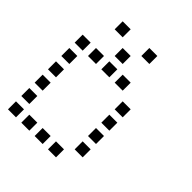

<svg xmlns="http://www.w3.org/2000/svg" viewBox="-209 -909 1018 1018"><g transform="rotate(45 300.0 -400.0)"><path d="M121 -780Q120 -780 120 -780Q120 -780 120 -779V-721Q120 -720 120 -720Q120 -720 121 -720H179Q180 -720 180 -720Q180 -720 180 -721V-779Q180 -780 180 -780Q180 -780 179 -780ZM321 -780Q320 -780 320 -780Q320 -780 320 -779V-721Q320 -720 320 -720Q320 -720 321 -720H379Q380 -720 380 -720Q380 -720 380 -721V-779Q380 -780 380 -780Q380 -780 379 -780ZM221 -680Q220 -680 220 -680Q220 -680 220 -679V-621Q220 -620 220 -620Q220 -620 221 -620H279Q280 -620 280 -620Q280 -620 280 -621V-679Q280 -680 280 -680Q280 -680 279 -680ZM21 -580Q20 -580 20 -580Q20 -580 20 -579V-521Q20 -520 20 -520Q20 -520 21 -520H79Q80 -520 80 -520Q80 -520 80 -521V-579Q80 -580 80 -580Q80 -580 79 -580ZM121 -580Q120 -580 120 -580Q120 -580 120 -579V-521Q120 -520 120 -520Q120 -520 121 -520H179Q180 -520 180 -520Q180 -520 180 -521V-579Q180 -580 180 -580Q180 -580 179 -580ZM221 -580Q220 -580 220 -580Q220 -580 220 -579V-521Q220 -520 220 -520Q220 -520 221 -520H279Q280 -520 280 -520Q280 -520 280 -521V-579Q280 -580 280 -580Q280 -580 279 -580ZM321 -580Q320 -580 320 -580Q320 -580 320 -579V-521Q320 -520 320 -520Q320 -520 321 -520H379Q380 -520 380 -520Q380 -520 380 -521V-579Q380 -580 380 -580Q380 -580 379 -580ZM21 -480Q20 -480 20 -480Q20 -480 20 -479V-421Q20 -420 20 -420Q20 -420 21 -420H79Q80 -420 80 -420Q80 -420 80 -421V-479Q80 -480 80 -480Q80 -480 79 -480ZM421 -480Q420 -480 420 -480Q420 -480 420 -479V-421Q420 -420 420 -420Q420 -420 421 -420H479Q480 -420 480 -420Q480 -420 480 -421V-479Q480 -480 480 -480Q480 -480 479 -480ZM21 -380Q20 -380 20 -380Q20 -380 20 -379V-321Q20 -320 20 -320Q20 -320 21 -320H79Q80 -320 80 -320Q80 -320 80 -321V-379Q80 -380 80 -380Q80 -380 79 -380ZM421 -380Q420 -380 420 -380Q420 -380 420 -379V-321Q420 -320 420 -320Q420 -320 421 -320H479Q480 -320 480 -320Q480 -320 480 -321V-379Q480 -380 480 -380Q480 -380 479 -380ZM21 -280Q20 -280 20 -280Q20 -280 20 -279V-221Q20 -220 20 -220Q20 -220 21 -220H79Q80 -220 80 -220Q80 -220 80 -221V-279Q80 -280 80 -280Q80 -280 79 -280ZM421 -280Q420 -280 420 -280Q420 -280 420 -279V-221Q420 -220 420 -220Q420 -220 421 -220H479Q480 -220 480 -220Q480 -220 480 -221V-279Q480 -280 480 -280Q480 -280 479 -280ZM21 -180Q20 -180 20 -180Q20 -180 20 -179V-121Q20 -120 20 -120Q20 -120 21 -120H79Q80 -120 80 -120Q80 -120 80 -121V-179Q80 -180 80 -180Q80 -180 79 -180ZM421 -180Q420 -180 420 -180Q420 -180 420 -179V-121Q420 -120 420 -120Q420 -120 421 -120H479Q480 -120 480 -120Q480 -120 480 -121V-179Q480 -180 480 -180Q480 -180 479 -180ZM21 -80Q20 -80 20 -80Q20 -80 20 -79V-21Q20 -20 20 -20Q20 -20 21 -20H79Q80 -20 80 -20Q80 -20 80 -21V-79Q80 -80 80 -80Q80 -80 79 -80ZM121 -80Q120 -80 120 -80Q120 -80 120 -79V-21Q120 -20 120 -20Q120 -20 121 -20H179Q180 -20 180 -20Q180 -20 180 -21V-79Q180 -80 180 -80Q180 -80 179 -80ZM221 -80Q220 -80 220 -80Q220 -80 220 -79V-21Q220 -20 220 -20Q220 -20 221 -20H279Q280 -20 280 -20Q280 -20 280 -21V-79Q280 -80 280 -80Q280 -80 279 -80ZM321 -80Q320 -80 320 -80Q320 -80 320 -79V-21Q320 -20 320 -20Q320 -20 321 -20H379Q380 -20 380 -20Q380 -20 380 -21V-79Q380 -80 380 -80Q380 -80 379 -80Z"/></g></svg>

Font: Doto Medium
Style: Regular
Weight: 500
Monospace: yes
Version: Version 1.000